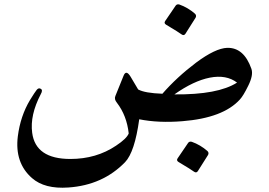

<svg xmlns="http://www.w3.org/2000/svg" viewBox="-20 -631 1252 895"><path d="M1039 -408Q1117 -410 1152 -310Q1162 -281 1137 -231Q1114 -184 1098 -167Q1020 -81 830 -66Q719 -57 629 -75Q608 78 563 125Q459 232 299 243Q188 251 129 199Q48 128 63 5Q75 -90 120 -165Q131 -183 139 -195Q147 -207 151 -212Q160 -223 170 -217Q181 -211 170 -192Q119 -94 130 -12Q146 110 308 110Q429 110 521 48Q571 15 580 -9Q571 -92 525 -152Q511 -169 518 -184L556 -278Q568 -308 589 -273L624 -214Q655 -197 737 -194Q804 -271 894 -339Q984 -406 1039 -408ZM1085 -246Q1035 -284 958 -269Q882 -254 793 -191Q996 -189 1085 -246ZM799 -605Q805 -613 816 -610Q836 -603 854.5 -592Q873 -581 889 -567Q897 -559 892 -549L844 -473Q837 -463 826 -471Q816 -479 754 -516Q743 -523 750 -533ZM857 35Q863 27 874 30Q894 37 912.5 48Q931 59 947 73Q955 81 950 91L902 167Q895 177 884 169Q874 161 812 124Q801 117 808 107Z"/></svg>

Font: Amiri
Style: Bold
Weight: 700
Designer: Khaled Hosny
Version: Version 0.113